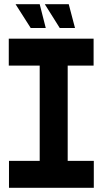

<svg xmlns="http://www.w3.org/2000/svg" viewBox="-20 -899 491 919"><path d="M23 0V-129H170V-585H22V-714H428V-585H304V-129H429V0ZM127 -765 55 -878V-879H170L199 -765ZM266 -765 195 -878V-879H309L339 -765Z"/></svg>

Font: Foldit Thin SemiBold
Style: Regular
Weight: 600
Version: Version 1.003